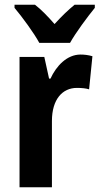

<svg xmlns="http://www.w3.org/2000/svg" viewBox="-20 -786 418 806"><path d="M145 -606H274C298 -649 347 -715 378 -753V-766H293C265 -743 241 -720 209 -685C180 -718 153 -746 127 -766H41V-753C73 -715 123 -647 145 -606ZM318 -557C261 -557 216 -509 192 -456H186L166 -547H62V0H198V-278C198 -369 242 -417 303 -417C325 -417 341 -415 354 -411L368 -550C351 -555 334 -557 318 -557Z"/></svg>

Font: Noto Sans Georgian Condensed Bold
Style: Regular
Weight: 700
Width: 3
Designer: Monotype Design Team, Akaki Razmadze
Foundry: Google LLC
Version: Version 2.005